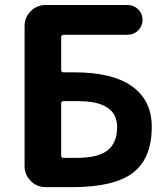

<svg xmlns="http://www.w3.org/2000/svg" viewBox="-20 -775 666 774"><path d="M226.6 -493.2Q226.6 -483.4 236.3 -483.4H280.3Q433.6 -483.4 512.7 -426.8Q591.8 -370.1 591.8 -263.7Q591.8 -136.7 516.1 -78.6Q440.4 -20.5 269.5 -20.5H164.1Q128.9 -20.5 104 -45.4Q79.1 -70.3 79.1 -105.5V-669.9Q79.1 -705.1 104 -730Q128.9 -754.9 164.1 -754.9H494.1Q519.5 -754.9 537.1 -737.3Q554.7 -719.7 554.7 -694.8Q554.7 -669.9 537.1 -652.3Q519.5 -634.8 494.1 -634.8H236.3Q226.6 -634.8 226.6 -625ZM226.6 -148.4Q226.6 -138.7 236.3 -138.7H290Q375 -138.7 413.6 -168.9Q452.1 -199.2 452.1 -262.7Q452.1 -367.2 295.9 -367.2Q293.9 -367.2 293 -367.2H236.3Q226.6 -367.2 226.6 -357.4Z"/></svg>

Font: Gen Jyuu GothicX Bold
Style: Bold
Weight: 700
Designer: Ryoko NISHIZUKA (kana &amp; ideographs); Paul D. Hunt (Latin, Greek &amp; Cyrillic); Wenlong ZHANG (bopomofo); Sandoll C
Version: Version 1.058.20140828